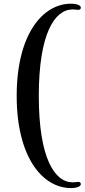

<svg xmlns="http://www.w3.org/2000/svg" viewBox="-20 -857 448 1017"><path d="M68.4 -349.1C68.4 -24.9 204.6 139.2 356.4 139.2C389.6 139.2 408.2 129.4 408.2 118.2C408.2 110.8 402.8 106.4 394.5 106.4C389.6 106.4 384.8 107.4 380.4 107.9C375.5 108.4 370.6 108.9 365.2 108.9C269 108.9 185.5 -20 185.5 -349.1C185.5 -678.2 269 -807.1 365.2 -807.1C370.6 -807.1 375.5 -806.6 380.4 -806.2C384.8 -805.7 389.6 -804.7 394.5 -804.7C402.8 -804.7 408.2 -809.1 408.2 -816.4C408.2 -827.6 389.6 -837.4 356.4 -837.4C204.6 -837.4 68.4 -673.3 68.4 -349.1Z"/></svg>

Font: Stoke
Style: Light
Weight: 300
Designer: Nicole Fally
Foundry: Nicole Fally
Version: Version 1.001